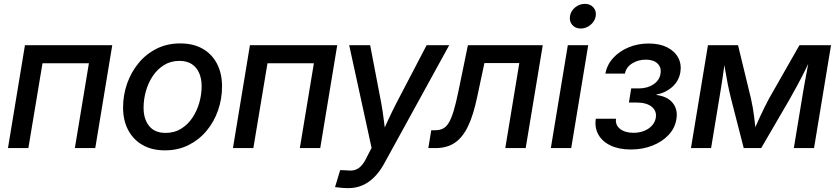

<svg xmlns="http://www.w3.org/2000/svg" viewBox="-20 -762 4317 988"><path d="M557.6 -529.3 470.2 0H365.2L437.5 -436.5H198.7L126 0H21L108.4 -529.3Z M828.6 11.7Q761.7 11.7 713.6 -15.9Q665.5 -43.5 639.4 -93Q613.3 -142.6 613.3 -209Q613.3 -272.5 634 -331.8Q654.8 -391.1 693.4 -437.7Q731.9 -484.4 786.1 -511.5Q840.3 -538.6 907.2 -538.6Q974.6 -538.6 1022.7 -511.2Q1070.8 -483.9 1096.7 -433.8Q1122.6 -383.8 1122.6 -317.4Q1122.6 -253.4 1102.1 -194.3Q1081.5 -135.3 1043 -88.9Q1004.4 -42.5 950.2 -15.4Q896 11.7 828.6 11.7ZM832.5 -78.1Q877.9 -78.1 912.6 -99.9Q947.3 -121.6 970.7 -157Q994.1 -192.4 1005.9 -234.6Q1017.6 -276.9 1017.6 -318.4Q1017.6 -357.4 1004.6 -386.7Q991.7 -416 966.6 -432.4Q941.4 -448.7 903.3 -448.7Q858.4 -448.7 824 -427.2Q789.6 -405.8 766.1 -370.6Q742.7 -335.4 730.7 -292.7Q718.8 -250 718.8 -207.5Q718.8 -149.4 747.3 -113.8Q775.9 -78.1 832.5 -78.1Z M1715.3 -529.3 1627.9 0H1522.9L1595.2 -436.5H1356.4L1283.7 0H1178.7L1266.1 -529.3Z M1704.1 200.7 1730.5 113.3 1766.1 114.7Q1787.6 117.7 1805.2 112.8Q1822.8 107.9 1837.4 93Q1852.1 78.1 1865.2 51.3L1892.1 -1L1776.9 -529.3H1884.8L1941.4 -233.9Q1949.7 -189 1955.1 -144Q1960.4 -99.1 1966.3 -54.2H1936Q1956.5 -99.1 1977.3 -144.3Q1998 -189.5 2021 -233.9L2175.3 -529.3H2291.5L1954.6 84Q1932.6 123 1905 150.4Q1877.4 177.7 1844.5 191.9Q1811.5 206.1 1772.9 206.1Q1753.4 206.1 1735.4 204.3Q1717.3 202.6 1704.1 200.7Z M2184.1 0 2199.2 -91.8H2219.2Q2242.2 -91.8 2259 -100.1Q2275.9 -108.4 2289.1 -129.9Q2302.2 -151.4 2314.2 -190.7Q2326.2 -230 2338.9 -292L2387.7 -529.3H2772.9L2685.1 0H2580.1L2652.3 -437.5H2472.7L2435.5 -263.2Q2416.5 -171.4 2388.9 -113.3Q2361.3 -55.2 2320.8 -27.6Q2280.3 0 2221.7 0Z M2814.5 0 2901.9 -529.3H3006.8L2919.4 0ZM2968.3 -615.2Q2940.9 -615.2 2924.8 -633.8Q2908.7 -652.3 2913.1 -678.7Q2917 -705.6 2939.5 -723.9Q2961.9 -742.2 2989.7 -742.2Q3017.1 -742.2 3033.4 -723.9Q3049.8 -705.6 3045.4 -678.7Q3041 -652.3 3018.6 -633.8Q2996.1 -615.2 2968.3 -615.2Z M3226.1 7.3Q3165 7.3 3122.1 -13.2Q3079.1 -33.7 3059.1 -69.6Q3039.1 -105.5 3045.9 -150.9H3149.9Q3145.5 -118.2 3171.1 -98.4Q3196.8 -78.6 3239.7 -78.6Q3270 -78.6 3294.4 -88.4Q3318.8 -98.1 3334.7 -115.5Q3350.6 -132.8 3354.5 -155.3Q3360.4 -190.9 3333.7 -212.6Q3307.1 -234.4 3255.4 -234.4H3216.3L3228 -307.1H3267.6Q3311.5 -307.1 3342.5 -327.9Q3373.5 -348.6 3378.9 -382.8Q3384.3 -415 3363.5 -435.1Q3342.8 -455.1 3303.2 -455.1Q3264.2 -455.1 3233.2 -435.8Q3202.1 -416.5 3195.8 -383.3H3095.2Q3103.5 -428.7 3135.3 -463.6Q3167 -498.5 3214.6 -518.3Q3262.2 -538.1 3317.9 -538.1Q3374 -538.1 3412.8 -518.6Q3451.7 -499 3469.7 -465.6Q3487.8 -432.1 3481 -390.1Q3473.1 -344.7 3439 -314.5Q3404.8 -284.2 3357.9 -275.4L3357.4 -273.4Q3416 -265.6 3442.6 -231.2Q3469.2 -196.8 3460.4 -147.5Q3453.1 -102.5 3420.4 -67.6Q3387.7 -32.7 3337.2 -12.7Q3286.6 7.3 3226.1 7.3Z M3535.6 0 3623 -529.3H3777.8L3844.7 -253.4Q3850.1 -229.5 3854 -206.1Q3857.9 -182.6 3860.8 -159.7Q3863.8 -136.7 3866 -115Q3868.2 -93.3 3870.6 -73.2H3852.1Q3860.8 -93.8 3870.4 -115.5Q3879.9 -137.2 3890.4 -160.2Q3900.9 -183.1 3912.4 -206.3Q3923.8 -229.5 3936.5 -253.4L4093.8 -529.3H4256.3L4168.9 0H4064.9L4106 -248.5Q4110.8 -279.3 4116 -308.6Q4121.1 -337.9 4126.5 -366.5Q4131.8 -395 4137 -423.1Q4142.1 -451.2 4147 -479H4160.6Q4142.1 -439 4123.8 -401.9Q4105.5 -364.7 4085.4 -327.4Q4065.4 -290 4042 -249L3897 0H3807.1L3743.2 -249Q3732.9 -290 3725.3 -327.4Q3717.8 -364.7 3711.7 -401.9Q3705.6 -439 3699.7 -479H3715.3Q3710.9 -450.2 3707 -422.4Q3703.1 -394.5 3699 -366.5Q3694.8 -338.4 3690.2 -309.1Q3685.5 -279.8 3680.2 -248.5L3639.2 0Z"/></svg>

Font: Inter 24pt Medium
Style: Italic
Weight: 500
Italic angle: -9.3988°
Designer: Rasmus Andersson
Foundry: rsms
Version: Version 4.001;git-66647c0bb